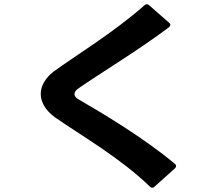

<svg xmlns="http://www.w3.org/2000/svg" viewBox="-20 -830 1040 905"><path d="M707 51 805 -37C809 -41 810 -44 810 -47C810 -51 809 -54 805 -57C659 -180 460 -298 353 -360C338 -368 331 -377 331 -386C331 -396 338 -406 352 -415C445 -480 637 -596 777 -702C781 -706 783 -709 783 -712C783 -716 781 -719 778 -722L682 -806C679 -809 675 -810 672 -810C669 -810 665 -809 662 -806C519 -679 326 -561 233 -493C193 -462 172 -424 172 -387C172 -349 194 -310 239 -277C364 -190 547 -86 687 50C690 53 694 55 697 55C700 55 704 54 707 51Z"/></svg>

Font: LINE Seed JP_OTF Bold
Style: Regular
Weight: 700
Designer: LINE & Fontrix & Fontworks
Version: Version 1.009